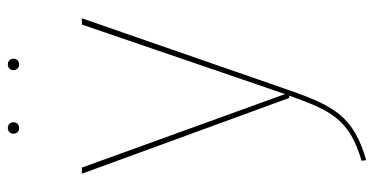

<svg xmlns="http://www.w3.org/2000/svg" viewBox="-248 -495 936 480"><g transform="rotate(-90 220.0 -255.0)"><path d="M139.9 -703.4C131.1 -703.4 125.7 -697 125.7 -689.3C125.7 -681.6 131.1 -675.1 139.9 -675.1C149 -675.1 154.4 -681.6 154.4 -689.3C154.4 -697 149 -703.4 139.9 -703.4ZM299.1 -703.4C290 -703.4 284.6 -697 284.6 -689.3C284.6 -681.6 290 -675.1 299.1 -675.1C307.9 -675.1 313.3 -681.6 313.3 -689.3C313.3 -697 307.9 -703.4 299.1 -703.4ZM414.3 -518.3H398.6L224.8 -10.3L41 -518.3H25.7L215.1 0H221C182.8 106.9 160.8 150.6 58 181L59.7 192.4C167.1 161.6 194.7 114.1 234.1 0.9Z"/></g></svg>

Font: Fira Sans Hair
Style: Regular
Weight: 100
Designer: bBox Type GmbH & Carrois Corporate GbR & Edenspiekermann AG
Foundry: bBox Type GmbH & Carrois Corporate GbR & Edenspiekermann AG
Version: Version 4.300;PS 004.300;hotconv 1.0.88;makeotf.lib2.5.64775